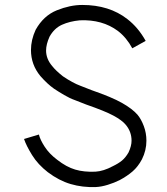

<svg xmlns="http://www.w3.org/2000/svg" viewBox="-20 -747 675 775"><path d="M456 -622Q393 -669 302 -665Q261 -661 230 -647Q199 -633 180 -599Q166 -568 166 -543Q166 -509 191 -480Q205 -462 234 -439Q274 -412 304 -401L350 -383Q431 -355 472.5 -331.5Q514 -308 535 -284Q550 -266 560.5 -238Q571 -210 571 -179Q571 -140 553 -104Q537 -74 515 -55Q493 -36 463 -20Q441 -9 415 -1Q389 7 367 8Q313 10 265.5 -4Q218 -18 173 -52Q133 -83 109.5 -121Q86 -159 77 -186L137 -204Q142 -183 160.5 -154.5Q179 -126 211 -102Q248 -73 283.5 -62.5Q319 -52 365 -54Q398 -56 435 -76Q458 -87 472.5 -99Q487 -111 499 -132Q511 -158 511 -179Q511 -216 487 -244Q472 -262 437.5 -280.5Q403 -299 328 -325L282 -343Q262 -350 239 -363.5Q216 -377 198 -389Q171 -408 143 -440Q105 -486 105 -545Q105 -586 124 -627Q156 -684 209.5 -705.5Q263 -727 312 -727Q421 -727 494 -670Q538 -636 568 -582L514 -552Q491 -595 456 -622Z"/></svg>

Font: SUIT Light
Style: Regular
Weight: 300
Designer: Sunn Youn; Korean Glyphs from Source Han Sans (Sandoll Communications; Soo-young Jang, Joo-yeon Kang)
Foundry: Sunn
Version: Version 1.006